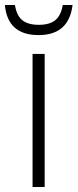

<svg xmlns="http://www.w3.org/2000/svg" viewBox="-41 -746 310 766"><path d="M137.2 0H88.9V-530.8H137.2ZM112.8 -606Q-10.7 -606 -21.5 -726.1H18.6Q25.4 -683.6 48.1 -665.3Q70.8 -647 113.8 -647Q156.7 -647 179.4 -665.3Q202.1 -683.6 209.5 -726.1H248.5Q233.9 -606 112.8 -606Z"/></svg>

Font: JBL Sans
Style: Light
Weight: 300
Version: Version 1.10